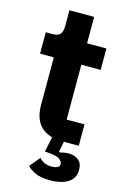

<svg xmlns="http://www.w3.org/2000/svg" viewBox="-132 -726 646 997"><g transform="rotate(15 191.5 -227.5)"><path d="M243 212Q191 212 161.5 197.5Q132 183 119 168L165 112Q175 124 191.5 132.5Q208 141 231 141Q250 141 262.5 135Q275 129 275 116Q275 105 261 92.5Q247 80 200 76L179 74L201 -32L257 0H253Q177 0 137 -39Q97 -78 97 -153V-410H23V-525H60Q90 -525 101 -539.5Q112 -554 112 -581V-667H245V-525H349V-410H245V-115H341V0H261L250 55L254 59Q266 56 278 54Q290 52 302 52Q332 52 353.5 68Q375 84 375 121Q375 155 356 175Q337 195 307 203.5Q277 212 243 212Z"/></g></svg>

Font: IBM Plex Sans
Style: Regular
Weight: 400
Designer: Mike Abbink, Paul van der Laan, Pieter van Rosmalen
Foundry: Bold Monday
Version: Version 3.201